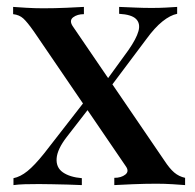

<svg xmlns="http://www.w3.org/2000/svg" viewBox="-20 -536 565 556"><path d="M223 -516V-495Q204 -495 192 -486Q180 -477 190 -461L456 -71Q471 -48 484.5 -36.5Q498 -25 516 -21V0Q504 -1 480.5 -2.5Q457 -4 433 -4Q400 -4 364 -2.5Q328 -1 311 0V-21Q331 -21 343 -30.5Q355 -40 344 -55L78 -445Q59 -472 47.5 -482.5Q36 -493 18 -495V-516Q31 -515 56 -513.5Q81 -512 105 -512Q138 -512 172.5 -513.5Q207 -515 223 -516ZM234 -254Q234 -254 235.5 -248Q237 -242 239.5 -235Q242 -228 242 -228L173 -139Q146 -104 144 -77.5Q142 -51 162 -37Q182 -23 217 -20V0Q199 -1 176 -1.5Q153 -2 131 -2.5Q109 -3 93 -3Q70 -3 52 -2.5Q34 -2 19 0V-20Q39 -24 59.5 -40.5Q80 -57 108 -92ZM493 -516V-496Q473 -492 450.5 -474Q428 -456 404 -423L290 -271Q290 -271 288.5 -277.5Q287 -284 285 -290Q283 -296 283 -296L352 -391Q375 -424 381 -446Q387 -468 374 -481Q361 -494 325 -496V-516Q352 -515 373.5 -514Q395 -513 419 -513Q442 -513 460 -514Q478 -515 493 -516Z"/></svg>

Font: Playfair Display Medium
Style: Regular
Weight: 500
Designer: Claus Eggers Sørensen
Foundry: Claus Eggers Sørensen
Version: Version 1.203